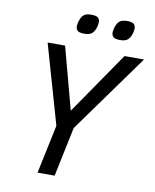

<svg xmlns="http://www.w3.org/2000/svg" viewBox="-93 -928 804 999"><g transform="rotate(10 309.0 -429.0)"><path d="M319.8 -261.2 265.1 0H174.8L229 -256.8L108.9 -675.8H201.2L289.1 -347.2L515.1 -675.8H618.2ZM353 -825.2Q353 -820.8 352.1 -814.7Q351.1 -808.6 349.6 -802.5Q348.1 -796.4 345.9 -791Q343.8 -785.6 341.8 -782.2Q333.5 -766.6 321.3 -760.3Q309.1 -753.9 287.6 -753.9Q262.2 -753.9 252.9 -762.5Q243.7 -771 243.7 -786.1Q243.7 -789.1 244.4 -794.2Q245.1 -799.3 246.6 -805.2Q248 -811 249.8 -816.9Q251.5 -822.8 253.9 -827.1Q260.7 -842.8 272.9 -850.3Q285.2 -857.9 308.6 -857.9Q333.5 -857.9 343.3 -849.9Q353 -841.8 353 -825.2ZM542 -825.2Q542 -820.8 541 -814.7Q540 -808.6 538.6 -802.5Q537.1 -796.4 534.9 -791Q532.7 -785.6 530.8 -782.2Q522.5 -766.6 510.3 -760.3Q498 -753.9 477.1 -753.9Q451.2 -753.9 441.9 -762.5Q432.6 -771 432.6 -786.1Q432.6 -789.1 433.3 -794.2Q434.1 -799.3 435.5 -805.2Q437 -811 438.7 -816.9Q440.4 -822.8 442.9 -827.1Q449.7 -842.8 462.2 -850.3Q474.6 -857.9 498 -857.9Q522.9 -857.9 532.5 -849.9Q542 -841.8 542 -825.2Z"/></g></svg>

Font: Lorenzo Sans
Style: Italic
Weight: 400
Italic angle: -12°
Foundry: Intel Corporation
Version: Version 1.00; ttfautohint (v1.5)